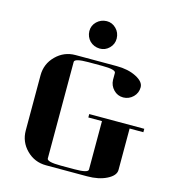

<svg xmlns="http://www.w3.org/2000/svg" viewBox="-121 -935 934 1035"><g transform="rotate(15 346.0 -417.5)"><path d="M77.1 -153.8V-460.9Q77.1 -524.9 122.1 -569.8Q167.5 -615.2 231 -615.2H460.9Q524.9 -615.2 569.8 -592.3Q615.2 -569.3 615.2 -538.1Q615.2 -506.3 592.8 -483.9Q569.8 -461.4 538.1 -460.9Q505.9 -460.9 483.9 -483.9Q461.9 -506.8 460.9 -538.1V-577.1Q460.9 -596.2 384.8 -596.2H308.1Q231 -596.2 231 -577.1V-38.1Q231 -19 308.1 -19H384.8Q461.9 -19 460.9 -38.1V-308.1H384.8V-327.1H691.9V-308.1H615.2V-77.1Q615.2 -45.4 569.8 -22.5Q525.4 0 460.9 0H231Q167 0 122.1 -44.9Q77.1 -89.8 77.1 -153.8ZM269.5 -759.3Q269 -790.5 292 -813Q314.5 -834.5 346.7 -835.4Q377.4 -835.9 399.9 -813Q421.4 -791.5 422.4 -758.8Q422.9 -727.1 400.4 -704.6Q377.9 -682.1 346.7 -682.6Q314.5 -683.6 292 -705.1Q270.5 -727.5 269.5 -759.3Z"/></g></svg>

Font: Hjet
Style: Regular
Weight: 400
Designer: T. Christopher White
Version: Version 1.2